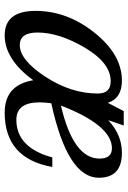

<svg xmlns="http://www.w3.org/2000/svg" viewBox="117 -660 553 827"><g transform="rotate(90 393.5 -246.5)"><path d="M465.3 9.8Q345.7 9.8 325.7 -113.3Q235.8 9.8 132.3 9.8Q26.9 9.8 26.9 -123Q26.9 -259.8 121.1 -377.4Q215.3 -495.1 327.1 -495.1Q403.3 -495.1 422.9 -434.6L458.5 -502.9H520.5L497.6 -436Q559.6 -495.1 638.2 -495.1Q745.6 -495.1 745.6 -395.5Q745.6 -260.7 424.8 -190.9Q420.9 -163.1 420.9 -140.6Q420.9 -40.5 496.1 -40.5Q615.7 -40.5 658.2 -195.3H699.2Q662.6 9.8 465.3 9.8ZM174.3 -55.2Q238.3 -55.2 310.5 -165.5Q382.8 -275.9 382.8 -391.1Q382.8 -446.8 330.1 -446.8Q251.5 -446.8 185.8 -336.2Q120.1 -225.6 120.1 -131.3Q120.1 -55.2 174.3 -55.2ZM434.6 -232.4Q663.1 -285.6 663.1 -398.9Q663.1 -452.1 618.7 -452.1Q520 -452.1 434.6 -232.4Z"/></g></svg>

Font: Munson
Style: Italic
Weight: 400
Italic angle: -12°
Designer: Paul James MIller
Foundry: High-Logic / Made with FontCreator
Version: Version 2.10;May 5, 2019;FontCreator 11.5.0.2430 64-bit